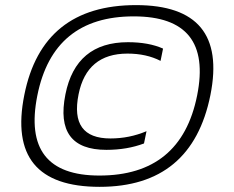

<svg xmlns="http://www.w3.org/2000/svg" viewBox="-20 -723 912 748"><path d="M367.2 -39.1Q685.5 -39.1 748 -351.1Q809.6 -659.2 501 -659.2Q187 -659.2 125.5 -351.1Q63 -39.1 367.2 -39.1ZM74.7 -353Q144.5 -703.1 509.8 -703.1Q869.6 -703.1 799.8 -353Q728 4.9 368.2 4.9Q2.9 4.9 74.7 -353ZM541 -164.1Q475.1 -139.2 394.5 -139.2Q191.4 -139.2 234.9 -355.5Q275.4 -558.6 478.5 -558.6Q559.1 -558.6 615.2 -533.7L605.5 -485.8Q550.3 -514.2 476.6 -514.2Q317.9 -514.2 286.1 -355.5Q251.5 -183.6 410.2 -183.6Q483.9 -183.6 550.8 -211.9Z"/></svg>

Font: Sansation
Style: Bold Italic
Weight: 700
Designer: Bernd Montag
Version: Version 1.301